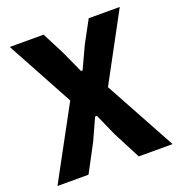

<svg xmlns="http://www.w3.org/2000/svg" viewBox="-127 -805 854 912"><g transform="rotate(-20 300.0 -349.0)"><path d="M591 0H420L348 -139L299 -249H290L240 -139L166 0H9L205 -361L22 -698H193L250 -587L301 -475H309L361 -587L421 -698H578L395 -359Z"/></g></svg>

Font: iA Writer Duo V
Style: Regular
Weight: 400
Designer: Mike Abbink, Paul van der Laan, Pieter van Rosmalen, Oliver Reichenstein
Foundry: Information Architects Inc.
Version: Version 2.000